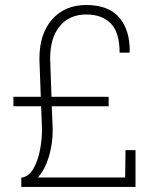

<svg xmlns="http://www.w3.org/2000/svg" viewBox="-20 -741 605 761"><path d="M64.5 0V-37.6H69.3Q95.2 -43 112.3 -72.3Q129.4 -101.6 137.9 -143.6Q146.5 -185.5 146.5 -227.5L143.1 -319.8H33.2V-357.4H141.6L136.2 -507.8Q136.2 -607.4 186.8 -664.3Q237.3 -721.2 321.8 -721.2Q410.2 -721.2 452.9 -671.1Q495.6 -621.1 494.1 -534.7L493.2 -532.2H454.1Q454.1 -611.8 419.4 -647.7Q384.8 -683.6 321.8 -683.6Q255.4 -683.6 217 -637.5Q178.7 -591.3 178.7 -507.8L184.1 -357.4H410.6V-319.8H185.1L189 -227.5Q189 -170.4 173.6 -119.6Q158.2 -68.8 130.4 -37.6H476.1L477.5 -146H517.1V0Z"/></svg>

Font: Roboto Slab ExtraLight
Style: Regular
Weight: 250
Designer: Google
Version: Version 2.000; ttfautohint (v1.8.1.43-b0c9)